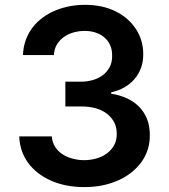

<svg xmlns="http://www.w3.org/2000/svg" viewBox="-20 -757 692 787"><path d="M58.9 -197.8H192.5Q194.2 -172.2 206.7 -153.8Q219.1 -135.3 237.9 -123.6Q256.7 -111.9 279.7 -106.2Q302.6 -100.5 325.3 -100.5Q349.8 -100.5 373.8 -107.1Q397.7 -113.6 416.7 -127.1Q435.7 -140.6 447.3 -160.9Q458.8 -181.1 458.5 -208.8Q458.8 -258.2 420.1 -289.4Q381.4 -320.7 312.1 -320.7H247.9V-422.2H312.1Q336.3 -422.2 359.4 -428.6Q382.5 -435 400.4 -448.2Q418.3 -461.3 429.2 -481.2Q440 -501.1 439.6 -528.1Q440 -553.3 431.3 -572.3Q422.6 -591.3 407.1 -604.2Q391.7 -617.2 371.1 -623.8Q350.5 -630.3 327.1 -630.3Q304.7 -630.3 282.5 -624.3Q260.3 -618.3 242.5 -605.8Q224.8 -593.4 213.4 -574.9Q202.1 -556.5 201 -531.2H74.2Q75.3 -565 85.8 -593.4Q96.2 -621.8 113.8 -644.7Q131.4 -667.6 155.2 -685Q179 -702.4 206.9 -714Q234.7 -725.5 265.4 -731.4Q296.2 -737.2 327.8 -737.2Q400.6 -737.2 454.5 -710.2Q481.5 -696.7 502.5 -678.1Q523.4 -659.4 537.8 -637.1Q552.2 -614.7 559.7 -589.1Q567.1 -563.6 567.1 -535.9Q567.5 -505 558.1 -479Q548.7 -453.1 531.2 -432.9Q513.8 -412.6 489.5 -398.8Q465.2 -384.9 435.7 -378.6V-372.9Q470.9 -367.5 500.2 -354Q529.5 -340.6 550.4 -319.2Q571.4 -297.9 582.9 -268.6Q594.5 -239.3 594.1 -202.1Q594.5 -141.7 559.7 -92.7Q542.3 -68.9 518.3 -49.9Q494.3 -30.9 464.5 -17.6Q434.7 -4.3 399.9 2.8Q365.1 9.9 325.6 9.9Q249.3 9.9 189.6 -16.3Q159.8 -29.5 136 -47.9Q112.2 -66.4 95.3 -89.5Q78.5 -112.6 69.2 -139.7Q60 -166.9 58.9 -197.8Z"/></svg>

Font: Inter P Semi Bold
Style: Regular
Weight: 600
Designer: Rasmus Andersson
Foundry: rsms
Version: Version 3.018;git-588b23468